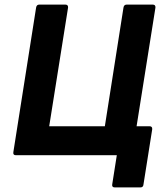

<svg xmlns="http://www.w3.org/2000/svg" viewBox="-20 -675 704 835"><path d="M479 140Q466 140 468 127L488 0H49Q36 0 38 -13L137 -642Q139 -655 151 -655H264Q277 -655 276 -642L194 -126H436L517 -642Q519 -655 531 -655H644Q657 -655 656 -642L574 -126H630Q643 -126 642 -113L604 127Q603 140 591 140Z"/></svg>

Font: Sofia Sans ExtraBold
Style: Italic
Weight: 800
Italic angle: -9°
Designer: Botio Nikoltchev, Ani Petrova
Foundry: lettersoup
Version: Version 4.100; ttfautohint (v1.8.4.7-5d5b)